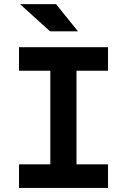

<svg xmlns="http://www.w3.org/2000/svg" viewBox="-20 -926 626 946"><path d="M73.7 0V-116.2H228V-577.6H73.7V-693.4H512.2V-577.6H356.9V-116.2H512.2V0ZM226.6 -771.5 78.6 -905.8H255.9L364.3 -771.5Z"/></svg>

Font: Cascadia Mono PL
Style: Bold
Weight: 700
Monospace: yes
Designer: Aaron Bell
Foundry: Saja Typeworks
Version: Version 2404.023; ttfautohint (v1.8.4)